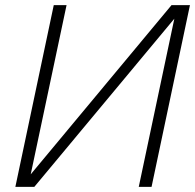

<svg xmlns="http://www.w3.org/2000/svg" viewBox="-20 -730 763 750"><path d="M40 0H114L661 -657L522 0H572L722 -710H650L100 -49L240 -710H190Z"/></svg>

Font: Geist ExtraLight
Style: Italic
Weight: 200
Italic angle: -12°
Designer: Basement.studio, Andrés Briganti, Mateo Zaragoza
Foundry: Basement.studio, Vercel, Andrés Briganti, Guido Ferreyra, Mateo Zaragoza
Version: Version 1.500